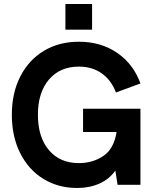

<svg xmlns="http://www.w3.org/2000/svg" viewBox="-20 -921 775 957"><path d="M39 -349Q39 -457 81 -539.5Q123 -622 198.5 -667.5Q274 -713 373 -713Q483 -713 564 -657.5Q645 -602 680 -505L558 -460Q535 -521 487.5 -555Q440 -589 373 -589Q279 -589 224 -524.5Q169 -460 169 -349Q169 -237 224 -172.5Q279 -108 373 -108Q442 -108 495 -143.5Q548 -179 561 -263H394V-379H680V0H566L555 -71Q525 -28 475.5 -6Q426 16 365 16Q270 16 196 -29.5Q122 -75 80.5 -158Q39 -241 39 -349ZM306 -901H439V-773H306Z"/></svg>

Font: Hanken Grotesk
Style: Bold
Weight: 700
Designer: Alfredo Marco Pradil
Foundry: Hanken Design Co.
Version: Version 3.014